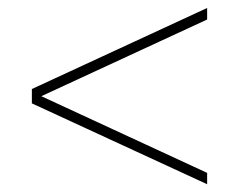

<svg xmlns="http://www.w3.org/2000/svg" viewBox="-20 -629 600 482"><path d="M60 -376.5V-405.5L500 -609V-580ZM500 -166.5 60 -369.5V-398.5L500 -195Z"/></svg>

Font: Bodoni Moda 9pt Black
Style: Regular
Weight: 900
Designer: Owen Earl
Foundry: indestructible type
Version: Version 2.005